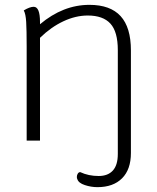

<svg xmlns="http://www.w3.org/2000/svg" viewBox="-20 -580 649 792"><path d="M520 -372V51Q520 119 483.5 155.5Q447 192 382 192Q356 192 330 183.5Q304 175 299 159Q297 156 297 150Q297 142 301 136Q305 130 311 130Q345 146 387 146Q425 146 445.5 123.5Q466 101 466 55V-373Q466 -449 435.5 -482.5Q405 -516 342 -516Q292 -516 241 -492Q190 -468 145 -424V0H90V-388Q90 -456 88 -489.5Q86 -523 78 -537Q103 -552 119 -552Q145 -552 145 -489V-480Q240 -560 349 -560Q435 -560 477.5 -513.5Q520 -467 520 -372Z"/></svg>

Font: Krub Light
Style: Regular
Weight: 300
Designer: Ekaluck Peanpanawate
Foundry: Cadson Demak Co.,Ltd.
Version: Version 1.000; ttfautohint (v1.6)